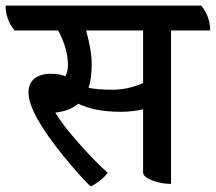

<svg xmlns="http://www.w3.org/2000/svg" viewBox="-62 -638 772 687"><path d="M690 -529H550V20Q515 20 482.5 7.5Q450 -5 450 -21V-247Q414 -238 369 -238Q277 -238 218 -267Q188 -241 136 -235Q162 -191 220.5 -125Q279 -59 323 -20Q315 -7 295 8.5Q275 24 262 29Q220 -12 164 -81Q40 -234 40 -307Q40 -341 62 -357.5Q84 -374 118 -374Q152 -374 172 -365Q181 -382 181 -406Q181 -464 146 -529H-10Q-42 -569 -42 -618H658Q690 -579 690 -529ZM450 -529H246Q266 -459 266 -408Q266 -357 255 -324Q284 -317 340.5 -317Q397 -317 450 -341Z"/></svg>

Font: Karma SemiBold
Style: Regular
Weight: 600
Designer: Joana Correia
Foundry: Indian Type Foundry
Version: Version 1.202;PS 1.0;hotconv 1.0.78;makeotf.lib2.5.61930; tt